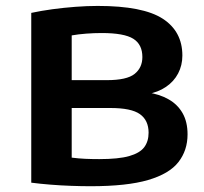

<svg xmlns="http://www.w3.org/2000/svg" viewBox="-20 -622 690 648"><path d="M286 6.5Q254.5 6.5 219.8 5.2Q185 4 150.5 1.2Q116 -1.5 85.5 -5.5V-578.5Q118 -585.5 156.5 -590.8Q195 -596 234.5 -599Q274 -602 309.5 -602Q462.5 -602 529 -559Q595.5 -516 595.5 -434.5Q595.5 -401.5 581.2 -374.2Q567 -347 540.2 -328.8Q513.5 -310.5 476 -304L477 -310Q517.5 -304.5 548.2 -287.2Q579 -270 596 -240.5Q613 -211 613 -168.5Q613 -114.5 582.2 -75Q551.5 -35.5 480 -14.5Q408.5 6.5 286 6.5ZM315 -85Q380 -85 416 -95.2Q452 -105.5 466.8 -125.2Q481.5 -145 481.5 -174Q481.5 -216 452.2 -236.8Q423 -257.5 352.5 -257.5H206V-351.5H340.5Q408 -351.5 434.2 -372.5Q460.5 -393.5 460.5 -429.5Q460.5 -472 429.8 -491.2Q399 -510.5 323.5 -510.5Q298 -510.5 271.2 -508.5Q244.5 -506.5 222 -502.5V-90Q245.5 -87 267.8 -86Q290 -85 315 -85Z"/></svg>

Font: Encode Sans SC Expanded SemiBold
Style: Regular
Weight: 600
Width: 7
Designer: Multiple Designers
Foundry: Impallari Type
Version: Version 3.002